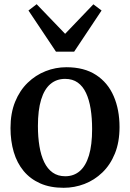

<svg xmlns="http://www.w3.org/2000/svg" viewBox="-20 -883 619 914"><path d="M30 -273.5Q30 -344.5 52 -398.5Q74 -452.5 111.8 -489Q149.5 -525.5 197 -544.2Q244.5 -563 296 -563Q381 -563 437.2 -526.2Q493.5 -489.5 521.2 -425.2Q549 -361 549 -278Q549 -206.5 527 -152.2Q505 -98 467.2 -61.8Q429.5 -25.5 381.8 -7.2Q334 11 283 11Q219 11 171.5 -10Q124 -31 92.5 -69Q61 -107 45.5 -159.2Q30 -211.5 30 -273.5ZM290.5 -44Q331.5 -44 360 -68.8Q388.5 -93.5 403.5 -143.2Q418.5 -193 418.5 -268.5Q418.5 -321 411.5 -364.8Q404.5 -408.5 389.5 -440.5Q374.5 -472.5 350 -490Q325.5 -507.5 290 -507.5Q249 -507.5 220 -483Q191 -458.5 175.8 -408.8Q160.5 -359 160.5 -283Q160.5 -230.5 167.8 -186.8Q175 -143 190.5 -111Q206 -79 230.8 -61.5Q255.5 -44 290.5 -44ZM246.5 -637 115.5 -833 154.5 -863 290 -722 424.5 -862.5 463.5 -833 333 -637Z"/></svg>

Font: Merriweather 36pt SemiBold
Style: Regular
Weight: 600
Version: Version 2.100